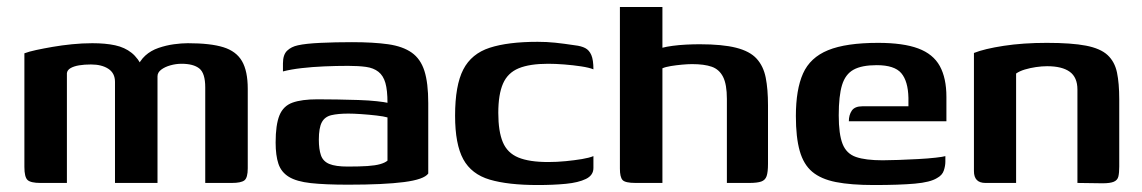

<svg xmlns="http://www.w3.org/2000/svg" viewBox="-20 -525 3276 551"><path d="M96 0Q68 0 59 -8.5Q50 -17 50 -46V-372Q63 -377 84 -381.5Q105 -386 131 -390.5Q157 -395 186.5 -398Q216 -401 245 -401Q283 -401 310.5 -395Q338 -389 357.5 -373.5Q377 -358 391 -328H372Q381 -351 397 -365.5Q413 -380 435 -387.5Q457 -395 479 -398Q501 -401 519 -401Q584 -401 621 -389.5Q658 -378 674.5 -349.5Q691 -321 691 -270V-42Q691 -15 681.5 -7.5Q672 0 645 0H569Q569 -69 569 -137Q569 -205 569 -274Q569 -315 552 -328.5Q535 -342 501 -342Q485 -342 469 -337.5Q453 -333 442.5 -325Q432 -317 432 -306V0H310V-290Q310 -315 291 -327.5Q272 -340 241 -340Q222 -340 207 -337.5Q192 -335 182.5 -329.5Q173 -324 172 -315V0Z M979 5Q913 5 872 0.5Q831 -4 809 -17.5Q787 -31 779 -55Q771 -79 771 -116Q771 -167 782 -194Q793 -221 819.5 -230.5Q846 -240 891 -240Q916 -240 947.5 -239.5Q979 -239 1009 -238Q1039 -237 1061.5 -234.5Q1084 -232 1092 -230Q1092 -266 1086 -287Q1080 -308 1066 -319Q1052 -330 1030.5 -333Q1009 -336 979 -336Q945 -336 910.5 -334.5Q876 -333 845.5 -329.5Q815 -326 792 -320V-343Q792 -368 804 -379.5Q816 -391 835 -395Q857 -400 899.5 -402Q942 -404 990 -404Q1052 -404 1094 -398Q1136 -392 1161.5 -374Q1187 -356 1198 -321.5Q1209 -287 1209 -229V-27Q1197 -10 1139.5 -2.5Q1082 5 979 5ZM978 -47Q1012 -47 1034.5 -48.5Q1057 -50 1071 -54Q1085 -58 1092 -64V-188Q1082 -191 1060.5 -193.5Q1039 -196 1017 -197.5Q995 -199 980 -199Q950 -199 931 -194.5Q912 -190 903.5 -174Q895 -158 895 -124Q895 -97 901 -79.5Q907 -62 925 -54.5Q943 -47 978 -47Z M1523 6Q1438 6 1385.5 -9.5Q1333 -25 1309.5 -68Q1286 -111 1286 -193Q1286 -280 1309.5 -325.5Q1333 -371 1385.5 -388Q1438 -405 1523 -405Q1549 -405 1573 -402.5Q1597 -400 1630 -395Q1648 -393 1659.5 -387Q1671 -381 1677 -367Q1683 -353 1683 -326Q1671 -331 1648 -334.5Q1625 -338 1599.5 -340Q1574 -342 1553 -342Q1500 -342 1468.5 -329Q1437 -316 1423.5 -285Q1410 -254 1410 -201Q1410 -148 1423 -117Q1436 -86 1467.5 -73Q1499 -60 1553 -60Q1578 -60 1603.5 -62.5Q1629 -65 1650 -68.5Q1671 -72 1683 -77V-43Q1683 -22 1661.5 -11.5Q1640 -1 1604 2.5Q1568 6 1523 6Z M1804 0Q1774 0 1766.5 -8.5Q1759 -17 1759 -41V-505H1881V-388Q1892 -391 1910.5 -393.5Q1929 -396 1949.5 -397Q1970 -398 1988 -398Q2053 -398 2092.5 -388Q2132 -378 2151.5 -356.5Q2171 -335 2177.5 -302Q2184 -269 2184 -223V-55Q2184 -31 2180 -19.5Q2176 -8 2164.5 -4Q2153 0 2130 0H2066V-241Q2066 -283 2055 -304.5Q2044 -326 2022.5 -333.5Q2001 -341 1966 -341Q1954 -341 1937.5 -339.5Q1921 -338 1905.5 -335.5Q1890 -333 1881 -329V0Z M2488 6Q2422 6 2379 -2.5Q2336 -11 2311 -32Q2286 -53 2275 -92Q2264 -131 2264 -192Q2264 -268 2284.5 -314Q2305 -360 2356.5 -381Q2408 -402 2500 -402Q2572 -402 2615 -386Q2658 -370 2677 -335.5Q2696 -301 2696 -247V-177H2416Q2416 -195 2424.5 -207.5Q2433 -220 2455 -220H2587V-244Q2586 -292 2566.5 -315Q2547 -338 2496 -338Q2453 -338 2429.5 -325Q2406 -312 2396.5 -281Q2387 -250 2387 -194Q2387 -140 2398 -112Q2409 -84 2436.5 -74.5Q2464 -65 2513 -65Q2531 -65 2558.5 -66Q2586 -67 2614.5 -68.5Q2643 -70 2665 -72.5Q2687 -75 2693 -77V-61Q2693 -49 2688.5 -35.5Q2684 -22 2669 -14Q2650 -2 2605.5 2Q2561 6 2488 6Z M2808 0Q2775 0 2775 -34V-373Q2805 -385 2860.5 -393.5Q2916 -402 2984 -402Q3055 -402 3096.5 -394Q3138 -386 3158.5 -367Q3179 -348 3185.5 -317Q3192 -286 3192 -240V-47Q3192 -29 3189.5 -18.5Q3187 -8 3176.5 -3.5Q3166 1 3144 1L3072 0V-268Q3072 -303 3050 -319Q3028 -335 2985 -335Q2970 -335 2953 -332.5Q2936 -330 2921 -325.5Q2906 -321 2896 -314V0Z"/></svg>

Font: Genos SemiBold
Style: Regular
Weight: 600
Designer: Robert E. Leuschke
Foundry: Robert E. Leuschke
Version: Version 1.010